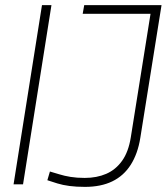

<svg xmlns="http://www.w3.org/2000/svg" viewBox="-20 -720 651 750"><path d="M33 0 144 -700H181L70 0ZM165 -16 175 -50Q193 -45 212 -39Q231 -33 255.5 -29Q280 -25 311 -25Q358 -25 395 -41Q432 -57 457 -92Q482 -127 491 -184L568 -666H303L309 -700H611L528 -181Q518 -119 490.5 -76Q463 -33 418.5 -11.5Q374 10 312 10Q278 10 251.5 6.5Q225 3 204 -3.5Q183 -10 165 -16Z"/></svg>

Font: Georama ExtraCondensed Thin ExtraLight
Style: Italic
Weight: 250
Italic angle: -9°
Version: Version 1.001